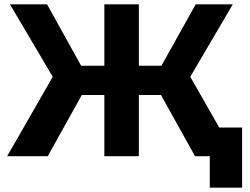

<svg xmlns="http://www.w3.org/2000/svg" viewBox="-20 -720 1151 885"><path d="M879 0 722 -282H620V0H461V-282H357L200 0H13L223 -366L26 -700H197L354 -417H461V-700H620V-417H724L882 -700H1053L857 -366L1066 0ZM947 145V0H879V-132H1096V145Z"/></svg>

Font: Montserrat
Style: Bold
Weight: 700
Designer: Julieta Ulanovsky
Foundry: Julieta Ulanovsky
Version: Version 9.000; ttfautohint (v1.8.4.7-5d5b)